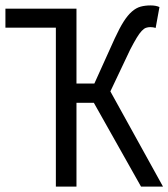

<svg xmlns="http://www.w3.org/2000/svg" viewBox="-35 -688 621 708"><path d="M247 0V-309H311L485 0H566L372 -351L445 -505Q459 -532 469 -548.5Q479 -565 487.5 -574Q496 -583 503.5 -585.5Q511 -588 519 -588Q530 -588 539 -585L553 -662Q540 -668 520 -668Q500 -668 483.5 -663.5Q467 -659 451.5 -645.5Q436 -632 421 -608.5Q406 -585 388 -546L313 -380H247V-656H-15V-586H171V0Z"/></svg>

Font: Codetta
Style: Regular
Weight: 400
Italic angle: -11°
Designer: Ulrich Proeller
Foundry: PROSA GmbH
Version: Version 2.00;September 29, 2018;FontCreator 11.5.0.2427 64-b